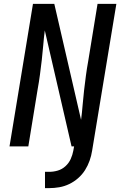

<svg xmlns="http://www.w3.org/2000/svg" viewBox="-20 -755 640 990"><path d="M212 215V131H234Q256 131 278 124.5Q300 118 317.5 102Q335 86 344.5 65Q354 44 358 22L362 0H349L211 -598Q206 -560 203 -522Q200 -484 195.5 -446Q191 -408 186 -370Q181 -332 174 -294L126 0H29L150 -735H260L398 -137Q403 -175 406 -213Q409 -251 413.5 -289Q418 -327 423 -365Q428 -403 435 -441L483 -735H580L455 22Q451 48 442 73.5Q433 99 418.5 122Q404 145 383 163.5Q362 182 337 194Q312 206 285.5 210.5Q259 215 234 215Z"/></svg>

Font: Iosevka Md Ex Obl
Style: Regular
Weight: 500
Width: 7
Italic angle: -9°
Monospace: yes
Designer: Belleve Invis
Foundry: Belleve Invis
Version: Version 32.5.0; ttfautohint (v1.8.4)